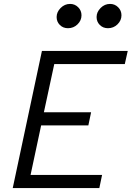

<svg xmlns="http://www.w3.org/2000/svg" viewBox="-20 -960 672 980"><path d="M45 0 194 -700H632L617 -633H257L204 -387H445L431 -320H190L136 -67H501L487 0ZM327 -816Q302 -816 285.5 -832.5Q269 -849 269 -873Q269 -898.6 289.5 -919.3Q310.1 -940 337.8 -940Q362 -940 379 -923Q396 -906 396 -882Q396 -855.6 375.8 -835.8Q355.5 -816 327 -816ZM531 -816Q506 -816 489.5 -832.5Q473 -849 473 -873Q473 -898.6 493.5 -919.3Q514.1 -940 541.8 -940Q566 -940 583 -923Q600 -906 600 -882Q600 -855.6 579.8 -835.8Q559.5 -816 531 -816Z"/></svg>

Font: Red Hat Mono
Style: Italic
Weight: 300
Italic angle: -12°
Monospace: yes
Designer: Pentagram, MCKL
Foundry: Pentagram, MCKL
Version: Version 1.023